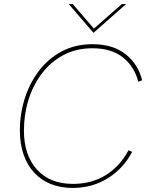

<svg xmlns="http://www.w3.org/2000/svg" viewBox="-20 -921 737 947"><path d="M339 6Q278 6 230 -13.5Q182 -33 148 -70Q114 -107 96 -159.5Q78 -212 78 -278Q78 -359 102 -435Q126 -511 172 -571.5Q218 -632 284.5 -667.5Q351 -703 436 -703Q537 -703 599.5 -653.5Q662 -604 681 -525L662 -518Q643 -593 586 -638Q529 -683 436 -683Q356 -683 293 -649.5Q230 -616 186.5 -558.5Q143 -501 120.5 -428.5Q98 -356 98 -277Q98 -156 162 -85Q226 -14 340 -14Q432 -14 502 -57.5Q572 -101 614 -180L632 -172Q588 -89 511 -41.5Q434 6 339 6ZM441 -759 319 -901H339L443 -780L581 -901H602Z"/></svg>

Font: Hanken Grotesk Thin
Style: Italic
Weight: 250
Italic angle: -8°
Designer: Alfredo Marco Pradil
Foundry: Hanken Design Co.
Version: Version 3.013